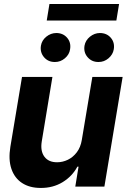

<svg xmlns="http://www.w3.org/2000/svg" viewBox="-20 -929 631 956"><path d="M387.3 -232 439.8 -545.9H590.6L499.8 0H354.9L371.1 -99.2H365.2Q340.1 -51.6 292 -22.1Q243.8 7.3 182.4 6.8Q127.6 6.8 90 -17.7Q52.4 -42.3 36.8 -88.3Q21.1 -134.4 31.6 -198L89.6 -545.9H241L187.9 -224.6Q180.2 -177 201.1 -148.8Q222.1 -120.6 265 -121.1Q292.2 -121.1 318 -133.6Q343.8 -146.1 362.5 -170.8Q381.3 -195.6 387.3 -232ZM253.3 -620.3Q219.6 -620.1 199.1 -644.3Q178.6 -668.5 183.8 -701.6Q188.2 -728.2 210.5 -746.3Q232.8 -764.4 260.4 -764.6Q294.3 -764.4 314.5 -740.7Q334.6 -717 328.9 -683.4Q325.2 -657.5 303.2 -638.8Q281.2 -620.1 253.3 -620.3ZM470.3 -620.3Q437.1 -620.1 416.3 -644.1Q395.4 -668.1 400.8 -701.6Q405.6 -728.2 427.9 -746.3Q450.3 -764.4 477.3 -764.6Q511.8 -764.4 531.9 -740.7Q552.1 -717 546.5 -683.4Q542.2 -657.5 520.4 -638.8Q498.6 -620.1 470.3 -620.3ZM572.9 -909.2 559.4 -826.8H212.7L226.2 -909.2Z"/></svg>

Font: Inter Tight
Style: Italic
Weight: 400
Italic angle: -9.39999°
Designer: Rasmus Andersson
Foundry: rsms
Version: Version 3.002